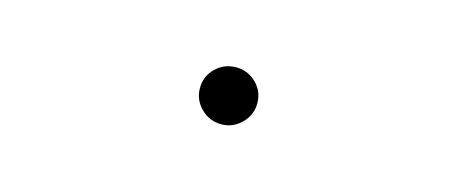

<svg xmlns="http://www.w3.org/2000/svg" viewBox="-25 -566 993 417"><g transform="rotate(15 471.5 -358.0)"><path d="M472 -294Q445 -294 426 -313Q407 -332 407 -358Q407 -385 426 -403.5Q445 -422 472 -422Q498 -422 517 -403.5Q536 -385 536 -358Q536 -332 517 -313Q498 -294 472 -294Z"/></g></svg>

Font: Zen Kurenaido
Style: Regular
Weight: 400
Designer: Yoshimichi Ohira
Foundry: Positype
Version: Version 1.001